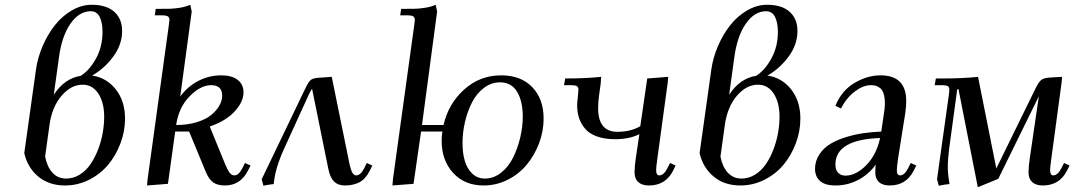

<svg xmlns="http://www.w3.org/2000/svg" viewBox="-20 -766 4495 800"><path d="M81.1 -127.9 129.9 -476.1Q136.7 -525.4 157.5 -573.7Q178.2 -622.1 208.3 -660.4Q238.3 -698.7 278.8 -722.4Q319.3 -746.1 361.8 -746.1Q423.8 -746.1 456.3 -716.8Q488.8 -687.5 488.8 -637.2Q488.8 -579.6 451.4 -529.5Q414.1 -479.5 363.8 -451.2Q423.8 -442.4 462.4 -393.6Q501 -344.7 501 -272Q501 -219.2 481.9 -168.7Q462.9 -118.2 430.4 -79.3Q397.9 -40.5 350.8 -16.8Q303.7 6.8 251 6.8Q184.6 6.8 139.9 -30Q95.2 -66.9 81.1 -127.9ZM168 -113.8Q175.8 -71.8 198.2 -46.9Q220.7 -22 255.9 -22Q285.6 -22 312 -38.3Q338.4 -54.7 356.7 -81.3Q375 -107.9 388.2 -141.8Q401.4 -175.8 407.7 -211.2Q414.1 -246.6 414.1 -279.8Q414.1 -338.4 389.9 -375.7Q365.7 -413.1 324.2 -413.1Q275.9 -413.1 236.1 -366.5Q196.3 -319.8 186 -244.1ZM204.1 -371.1Q248.5 -439.5 316.9 -450.2Q354 -474.1 380.6 -523.2Q407.2 -572.3 407.2 -633.8Q407.2 -671.9 395.3 -695.6Q383.3 -719.2 357.9 -719.2Q309.6 -719.2 273.2 -666.7Q236.8 -614.3 225.1 -522.9Z M592.8 6.8 594.7 -17.1 683.6 -662.1Q686 -681.6 686 -683.1Q686 -693.4 679.2 -697.8Q672.4 -702.1 654.8 -702.1H625L628.9 -729Q668.9 -729 687.7 -729.5Q706.5 -730 730.5 -733.9Q754.4 -737.8 772.9 -746.1L778.8 -717.8L731 -363.8Q761.7 -405.8 806.6 -429Q851.6 -452.1 900.9 -452.1Q946.3 -452.1 970.5 -433.1Q994.6 -414.1 994.6 -380.9Q994.6 -341.8 957.8 -301.8Q920.9 -261.7 854 -238.8L918.9 -80.1Q929.2 -55.7 937.5 -45.4Q945.8 -35.2 956.1 -35.2Q974.6 -35.2 989.7 -64.9L1001 -86.9L1023.9 -76.2L1012.7 -54.2Q981.4 6.8 917 6.8Q887.2 6.8 869.1 -5.4Q851.1 -17.6 837.9 -48.8L768.1 -217.8H710L679.7 0ZM713.9 -245.1Q760.7 -245.1 798.8 -256.6Q836.9 -268.1 859.4 -286.4Q881.8 -304.7 893.8 -325.7Q905.8 -346.7 905.8 -367.2Q905.8 -411.1 859.9 -411.1Q815.4 -411.1 770 -364.7Q724.6 -318.4 713.9 -245.1Z M1070.3 -19 1252.4 -397.9Q1264.6 -423.8 1273.9 -432.1Q1283.2 -440.4 1306.6 -441.9L1362.3 -445.8L1434.6 -90.8Q1441.4 -57.6 1448.2 -46.4Q1455.1 -35.2 1463.4 -35.2Q1482.4 -35.2 1497.6 -64.9L1508.3 -86.9L1531.2 -76.2L1520.5 -54.2Q1502.4 -19 1476.8 -6.1Q1451.2 6.8 1417.5 6.8Q1388.7 6.8 1371.8 -9.8Q1355 -26.4 1347.7 -64L1280.3 -396Q1275.9 -390.6 1267.6 -374L1163.6 -146Q1125.5 -62 1120.6 1Q1102.5 2.4 1077.6 7.8Z M1615.2 6.8 1617.2 -19 1706.1 -662.1Q1708.5 -681.6 1708.5 -683.1Q1708.5 -693.4 1701.7 -697.8Q1694.8 -702.1 1677.2 -702.1H1647.5L1651.4 -729Q1691.4 -729 1710.2 -729.5Q1729 -730 1752.9 -733.9Q1776.9 -737.8 1795.4 -746.1L1801.3 -717.8L1738.3 -245.1H1828.1Q1848.1 -333.5 1913.8 -392.8Q1979.5 -452.1 2068.4 -452.1Q2150.4 -452.1 2197.8 -402.8Q2245.1 -353.5 2245.1 -272Q2245.1 -219.2 2226.1 -168.9Q2207 -118.7 2174.6 -79.6Q2142.1 -40.5 2095 -16.8Q2047.9 6.8 1995.1 6.8Q1915.5 6.8 1867.9 -45.7Q1820.3 -98.1 1820.3 -178.2Q1820.3 -198.2 1823.2 -217.8H1734.4L1703.1 0ZM1907.2 -169.9Q1907.2 -128.4 1916.5 -96.2Q1925.8 -64 1947.3 -43Q1968.8 -22 2000.5 -22Q2037.1 -22 2068.1 -46.6Q2099.1 -71.3 2118.2 -110.1Q2137.2 -148.9 2147.7 -193.4Q2158.2 -237.8 2158.2 -279.8Q2158.2 -344.7 2134.5 -383.8Q2110.8 -422.9 2063.5 -422.9Q2026.9 -422.9 1996.3 -399.7Q1965.8 -376.5 1946.8 -339.4Q1927.7 -302.2 1917.5 -258.3Q1907.2 -214.4 1907.2 -169.9Z M2330.1 -411.1 2335 -439Q2421.4 -439 2484.9 -445.8L2482.9 -418L2476.1 -368.2Q2472.2 -341.3 2472.2 -314.9Q2472.2 -216.8 2552.7 -216.8Q2607.9 -216.8 2647.9 -240.2L2676.8 -439L2764.2 -445.8L2762.2 -421.9L2718.8 -104Q2713.9 -68.8 2713.9 -58.1Q2713.9 -35.2 2727.1 -35.2Q2745.6 -35.2 2760.7 -64.9L2772 -86.9L2794.9 -76.2L2784.2 -54.2Q2752.9 6.8 2684.1 6.8Q2655.3 6.8 2639.6 -7.1Q2624 -21 2624 -47.9Q2624 -71.8 2628.9 -105L2644 -207Q2603 -186 2543 -186Q2499 -186 2467.3 -197.5Q2435.5 -209 2418.2 -229.5Q2400.9 -250 2392.8 -273.9Q2384.8 -297.9 2384.8 -327.1Q2384.8 -338.9 2387.5 -361.6Q2390.1 -384.3 2390.1 -391.1Q2390.1 -402.8 2383.8 -407Q2377.4 -411.1 2359.9 -411.1Z M2895 -127.9 2943.8 -476.1Q2950.7 -525.4 2971.4 -573.7Q2992.2 -622.1 3022.2 -660.4Q3052.2 -698.7 3092.8 -722.4Q3133.3 -746.1 3175.8 -746.1Q3237.8 -746.1 3270.3 -716.8Q3302.7 -687.5 3302.7 -637.2Q3302.7 -579.6 3265.4 -529.5Q3228 -479.5 3177.7 -451.2Q3237.8 -442.4 3276.4 -393.6Q3314.9 -344.7 3314.9 -272Q3314.9 -219.2 3295.9 -168.7Q3276.9 -118.2 3244.4 -79.3Q3211.9 -40.5 3164.8 -16.8Q3117.7 6.8 3064.9 6.8Q2998.5 6.8 2953.9 -30Q2909.2 -66.9 2895 -127.9ZM2981.9 -113.8Q2989.7 -71.8 3012.2 -46.9Q3034.7 -22 3069.8 -22Q3099.6 -22 3126 -38.3Q3152.3 -54.7 3170.7 -81.3Q3189 -107.9 3202.1 -141.8Q3215.3 -175.8 3221.7 -211.2Q3228 -246.6 3228 -279.8Q3228 -338.4 3203.9 -375.7Q3179.7 -413.1 3138.2 -413.1Q3089.8 -413.1 3050 -366.5Q3010.3 -319.8 3000 -244.1ZM3018.1 -371.1Q3062.5 -439.5 3130.9 -450.2Q3168 -474.1 3194.6 -523.2Q3221.2 -572.3 3221.2 -633.8Q3221.2 -671.9 3209.2 -695.6Q3197.3 -719.2 3171.9 -719.2Q3123.5 -719.2 3087.2 -666.7Q3050.8 -614.3 3039.1 -522.9Z M3376 -62Q3376 -95.2 3393.8 -122.3Q3411.6 -149.4 3439.5 -166.3Q3467.3 -183.1 3504.9 -194.6Q3542.5 -206.1 3578.4 -211.2Q3614.3 -216.3 3651.9 -217.8L3662.6 -290Q3667 -315.4 3667 -334Q3667 -358.9 3661.9 -375.2Q3656.7 -391.6 3647.2 -398.9Q3637.7 -406.2 3628.9 -408.7Q3620.1 -411.1 3607.9 -411.1Q3576.7 -411.1 3542 -385Q3507.3 -358.9 3483.9 -314L3460.9 -325.2Q3486.8 -388.7 3540.3 -420.4Q3593.8 -452.1 3648.9 -452.1Q3755.9 -452.1 3755.9 -345.2Q3755.9 -320.3 3752 -294.9L3721.7 -104Q3716.8 -68.8 3716.8 -58.1Q3716.8 -35.2 3730 -35.2Q3748.5 -35.2 3763.7 -64.9L3774.9 -86.9L3797.9 -76.2L3786.6 -54.2Q3755.4 6.8 3687 6.8Q3658.2 6.8 3642.6 -7.1Q3627 -21 3627 -47.9Q3627 -60.5 3628.9 -80.1Q3599.6 -39.1 3555.4 -16.1Q3511.2 6.8 3461.9 6.8Q3417.5 6.8 3396.7 -12Q3376 -30.8 3376 -62ZM3460.9 -80.1Q3460.9 -57.1 3472.7 -45.7Q3484.4 -34.2 3502.9 -34.2Q3546.4 -34.2 3589.1 -77.4Q3631.8 -120.6 3647 -190.9Q3460.9 -184.6 3460.9 -80.1Z M3874.5 -411.1 3879.4 -439H3903.3Q3992.2 -439 4055.2 -445.8L4131.3 -64L4295.4 -398.9Q4308.6 -425.3 4319.1 -433.3Q4329.6 -441.4 4355.5 -442.9L4405.3 -445.8L4403.3 -421.9L4360.4 -104Q4355.5 -68.8 4355.5 -58.1Q4355.5 -35.2 4368.2 -35.2Q4387.2 -35.2 4402.3 -64.9L4413.6 -86.9L4436.5 -76.2L4425.3 -54.2Q4394 6.8 4325.2 6.8Q4296.4 6.8 4281 -7.1Q4265.6 -21 4265.6 -47.9Q4265.6 -71.8 4270.5 -105L4308.6 -365.2L4139.6 -21L4054.2 14.2L3973.6 -395L3968.3 -393.1L3934.6 -145Q3929.2 -102.5 3929.2 -68.8Q3929.2 -40 3936.5 1Q3916.5 2.4 3891.6 7.8L3884.3 -19L3932.6 -363.8Q3935.5 -383.8 3935.5 -392.1Q3935.5 -403.3 3929.2 -407.2Q3922.9 -411.1 3905.3 -411.1Z"/></svg>

Font: Dihjauti
Style: Bold Italic
Weight: 700
Italic angle: -9°
Designer: T. Christopher White
Version: Version 3.0.0